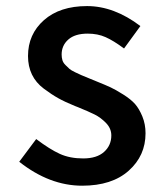

<svg xmlns="http://www.w3.org/2000/svg" viewBox="-20 -585 540 619"><path d="M245.1 13.7Q139.6 13.7 42 -63.5L96.7 -136.7Q140.6 -103.5 172.9 -88.9Q205.1 -74.2 248 -74.2Q292 -74.2 315.4 -95.2Q338.9 -116.2 338.9 -148.4Q338.9 -170.9 321.8 -188.5Q304.7 -206.1 285.2 -215.8Q265.6 -225.6 229.5 -240.2Q224.6 -242.2 221.7 -243.2Q188.5 -256.8 167.5 -268.6Q146.5 -280.3 121.1 -299.3Q95.7 -318.4 83 -344.7Q70.3 -371.1 70.3 -404.3Q70.3 -474.6 121.6 -520Q172.9 -565.4 260.7 -565.4Q347.7 -565.4 432.6 -501L379.9 -428.7Q345.7 -454.1 320.3 -465.3Q294.9 -476.6 262.7 -476.6Q221.7 -476.6 200.2 -457.5Q178.7 -438.5 178.7 -409.2Q178.7 -399.4 181.2 -391.1Q183.6 -382.8 190.9 -375.5Q198.2 -368.2 203.6 -363.3Q209 -358.4 222.2 -352.1Q235.4 -345.7 242.2 -342.8Q249 -339.8 267.1 -332.5Q285.2 -325.2 292 -322.3Q321.3 -310.5 336.9 -303.2Q352.5 -295.9 377.4 -280.3Q402.3 -264.6 415.5 -249.5Q428.7 -234.4 439 -209.5Q449.2 -184.6 449.2 -155.3Q449.2 -83 395 -34.7Q340.8 13.7 245.1 13.7Z"/></svg>

Font: Gen Shin Gothic Monospace Medium
Style: Regular
Weight: 500
Designer: [Source Han Sans]
Ryoko NISHIZUKA  (kana & ideographs); Paul D. Hunt (Latin, Greek & Cyrillic); Wenlong ZHANG  (bopomofo
Version: Version 1.002.20150607